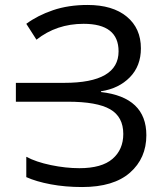

<svg xmlns="http://www.w3.org/2000/svg" viewBox="-20 -744 667 774"><path d="M548 -549Q548 -478 503.5 -432.5Q459 -387 387 -376V-373Q570 -352 570 -199Q570 -106 504 -48Q438 10 311 10Q243 10 184.5 -1Q126 -12 86 -30V-112Q125 -91 185 -78.5Q245 -66 300 -66Q390 -66 433.5 -103.5Q477 -141 477 -204Q477 -273 424 -303.5Q371 -334 253 -334H44V-410H239Q458 -410 458 -537Q458 -648 317 -648Q208 -648 127 -584L86 -648Q132 -682 194 -703Q256 -724 333 -724Q434 -724 491 -677Q548 -630 548 -549Z"/></svg>

Font: Noto Sans Armenian
Style: Regular
Weight: 400
Designer: Monotype Design Team
Foundry: Monotype Imaging Inc.
Version: Version 2.040;GOOG;noto-fonts:20170220:a8a215d2e889